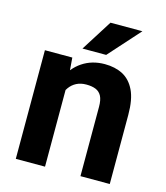

<svg xmlns="http://www.w3.org/2000/svg" viewBox="-110 -818 781 902"><g transform="rotate(15 280.5 -366.5)"><path d="M193.4 0H51.3V-528.3H184.6L193.4 -415.5ZM132.8 -280.8Q132.8 -359.9 158.9 -417.7Q185.1 -475.6 231.9 -506.8Q278.8 -538.1 340.8 -538.1Q391.1 -538.1 428.5 -518.6Q465.8 -499 487.1 -455.1Q508.3 -411.1 508.3 -336.4V0H365.7V-336.9Q365.7 -370.6 356 -389.2Q346.2 -407.7 327.6 -415.3Q309.1 -422.9 281.7 -422.9Q254.4 -422.9 233.9 -412.4Q213.4 -401.9 199.7 -382.6Q186 -363.3 179.2 -337.6Q172.4 -312 172.4 -282.2ZM315.4 -732.9H470.7L335 -581.5H219.7Z"/></g></svg>

Font: Heebo
Style: Bold
Weight: 700
Designer: Oded Ezer
Foundry: Ezer Type House
Version: Version 3.100